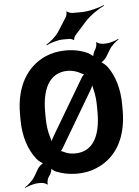

<svg xmlns="http://www.w3.org/2000/svg" viewBox="-65 -1018 819 1134"><g transform="rotate(-5 344.0 -450.5)"><path d="M582 -662 606 -702C619 -725 647 -749 664 -759L662 -762C645 -753 610 -741 584 -741H567C557 -741 536 -748 533 -754L529 -752C533 -746 528 -725 523 -716L514 -700C509 -691 504 -673 506 -665L510 -667C507 -674 489 -687 480 -692C443 -710 399 -721 348 -721C303 -721 263 -713 226 -697C113 -647 45 -533 45 -371V-339C45 -238 72 -158 117 -100C125 -89 151 -67 162 -67V-71C151 -71 129 -50 122 -38L96 7C82 29 54 54 36 64L38 67C56 58 91 46 118 46H135C145 46 166 53 169 59L173 57C169 51 174 29 178 21L193 -3C198 -12 203 -31 200 -39L197 -37C200 -30 218 -17 228 -13C265 2 305 10 349 10C394 10 435 2 472 -15C585 -64 651 -176 651 -339V-371C651 -467 627 -544 586 -601C578 -612 554 -634 545 -635L544 -631C554 -630 575 -651 582 -662ZM348 -600C377 -599 402 -592 424 -579C430 -575 444 -569 449 -571L448 -575C443 -573 433 -562 429 -556L228 -217C222 -207 214 -190 213 -181H217C218 -190 215 -206 211 -217C200 -251 194 -291 194 -339V-372C194 -497 234 -600 348 -600ZM349 -110C323 -110 301 -115 281 -126C275 -129 264 -133 260 -131L261 -128C266 -129 274 -139 277 -145L475 -480C481 -491 488 -506 489 -514L485 -515C484 -506 487 -489 490 -477C498 -447 502 -412 502 -372V-339C502 -214 463 -110 349 -110ZM363 -915 312 -835C294 -807 258 -777 236 -765L238 -761C260 -773 305 -787 339 -787H374C380 -787 396 -782 398 -778L402 -779C400 -784 407 -799 411 -804L480 -881C511 -916 564 -950 596 -965L594 -968C562 -954 501 -938 455 -938H405C397 -938 377 -945 373 -950L370 -949C373 -943 368 -922 363 -915Z"/></g></svg>

Font: Asimov
Style: Edge
Weight: 500
Designer: Google
Version: Version 2.000980: 2014